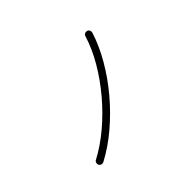

<svg xmlns="http://www.w3.org/2000/svg" viewBox="-122 -986 1244 1244"><g transform="rotate(-45 500.0 -364.5)"><path d="M231 -28Q221 -23 211 -26Q201 -29 196 -38Q192 -48 195 -58Q198 -68 207 -72Q292 -117 373 -185.5Q454 -254 523.5 -336.5Q593 -419 645.5 -508.5Q698 -598 725 -686Q728 -697 737.5 -701.5Q747 -706 757 -703Q767 -700 771.5 -691Q776 -682 773 -671Q744 -579 689.5 -485Q635 -391 562 -304.5Q489 -218 404.5 -146.5Q320 -75 231 -28Z"/></g></svg>

Font: Zen Kurenaido
Style: Regular
Weight: 400
Designer: Yoshimichi Ohira
Foundry: Positype
Version: Version 1.001